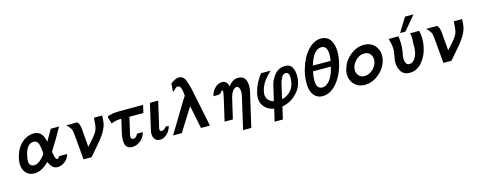

<svg xmlns="http://www.w3.org/2000/svg" viewBox="-35 -1477 6016 2421"><g transform="rotate(-15 2973.5 -267.0)"><path d="M96 -237 102 -255Q129 -353 194 -413Q259 -473 340 -479Q360 -481 373 -478Q418 -475 446.5 -443Q475 -411 486 -369L494 -333Q567 -458 579 -481H687Q645 -404 611.5 -347.5Q578 -291 551.5 -249.5Q525 -208 524 -206Q516 -193 526 -158Q537 -91 561 -91Q571 -91 579 -101.5Q587 -112 589 -120H696Q682 -65 640 -30.5Q598 4 549 9Q531 9 522 8Q505 5 491 -3Q477 -11 466.5 -24Q456 -37 449.5 -47Q443 -57 436 -71.5Q429 -86 428 -88Q333 10 239 10Q152 10 111 -58Q70 -126 96 -237ZM205 -237Q203 -227 202 -223Q185 -146 204 -118Q219 -94 250 -91Q256 -90 270 -90Q328 -97 400 -188Q404 -194 406 -200Q407 -204 406 -225Q400 -296 389 -328Q373 -373 337 -378Q327 -379 315 -378Q235 -368 205 -237Z M778 -472H923Q948 -443 952 -408Q954 -402 954 -401L956 -393Q957 -387 977 -139Q978 -140 1014 -178Q1076 -246 1100.5 -284.5Q1125 -323 1132 -372Q1137 -429 1141 -474H1249Q1244 -395 1239 -369Q1219 -280 1129 -171Q1107 -144 1051.5 -80.5Q996 -17 983 -1H878L849 -330Q845 -366 843 -372L838 -394Q834 -405 829 -413L817 -430Q813 -438 800 -450Z M1311 -436Q1314 -445 1327 -450Q1386 -468 1453 -470H1781L1758 -370H1576L1533 -187Q1533 -185 1529 -171Q1528 -166 1526.5 -160Q1525 -154 1525 -153Q1523 -143 1523 -138Q1519 -117 1527.5 -102.5Q1536 -88 1555 -88Q1572 -88 1588.5 -102.5Q1605 -117 1612 -139H1689Q1673 -78 1631 -40Q1589 -2 1541 5Q1512 10 1488 5Q1442 -2 1425 -53Q1413 -96 1426 -175V-174Q1426 -177 1427.5 -184Q1429 -191 1430 -195L1471 -372Q1393 -372 1338 -346Z M1793 -133 1871 -473H1979V-472L1908 -163Q1907 -162 1907 -161Q1906 -159 1906 -158L1902 -142Q1892 -98 1917 -91Q1958 -91 1986 -132H2026Q2008 -65 1965 -27.5Q1922 10 1877 10Q1824 10 1801.5 -31Q1779 -72 1793 -133Z M2047 0 2288 -399 2313 -436Q2313 -437 2314 -439Q2319 -446 2319 -451Q2319 -455 2318 -461Q2313 -519 2300.5 -550Q2288 -581 2259 -581Q2243 -581 2225 -561V-562Q2222 -558 2217 -554Q2212 -550 2210 -547Q2210 -548 2211 -548Q2208 -545 2198 -537L2188 -529L2195 -638Q2252 -681 2291 -687Q2314 -690 2334 -683Q2364 -673 2382.5 -636.5Q2401 -600 2424 -506L2528 0H2411L2350 -301Q2329 -267 2256 -152Q2183 -37 2161 0Z M2670 -346Q2669 -346 2668 -348L2667 -350Q2681 -410 2723.5 -450Q2766 -490 2816 -490Q2877 -490 2896 -415Q2950 -485 3013 -489Q3034 -492 3053 -487Q3105 -478 3124.5 -424Q3144 -370 3129 -292Q3127 -280 3125 -274L3024 164H2917L3013 -254Q3025 -306 3015 -344.5Q3005 -383 2978 -383Q2950 -383 2925 -349Q2900 -315 2886 -253L2827 0H2719L2783 -276Q2794 -322 2797.5 -346.5Q2801 -371 2799 -379.5Q2797 -388 2790 -390Q2782 -390 2776 -375Q2773 -373 2768 -365Q2763 -357 2751.5 -351.5Q2740 -346 2717 -346Z M3208 -241Q3211 -254 3212 -256Q3241 -368 3321 -471H3447Q3376 -406 3338.5 -346Q3301 -286 3292 -214Q3288 -165 3314 -132.5Q3340 -100 3386 -88L3429 -274Q3444 -351 3498 -416Q3552 -481 3637 -481Q3698 -481 3724.5 -437Q3751 -393 3752 -327Q3753 -194 3670 -105Q3587 -16 3473 4L3436 164H3328L3366 4Q3274 -13 3230 -79.5Q3186 -146 3208 -241ZM3493 -87Q3497 -87 3499 -88Q3524 -93 3555 -109Q3659 -166 3666 -311Q3670 -392 3618 -392Q3590 -392 3570.5 -361.5Q3551 -331 3541 -297Z M3858 -344Q3864 -368 3868 -380Q3908 -521 3988 -609.5Q4068 -698 4163 -698Q4266 -698 4303.5 -597.5Q4341 -497 4306 -344Q4269 -186 4184.5 -88Q4100 10 3999 10Q3931 10 3890.5 -37.5Q3850 -85 3843.5 -163.5Q3837 -242 3858 -344ZM3961 -324 3956 -302Q3949 -263 3947 -228Q3939 -97 4024 -97Q4074 -97 4120 -152Q4166 -207 4193 -324ZM3977 -394H4209Q4241 -591 4138 -591Q4035 -591 3977 -394Z M4370 -236Q4374 -252 4378 -260Q4406 -351 4489 -416Q4572 -481 4665 -481Q4764 -481 4816.5 -408Q4869 -335 4846 -235Q4823 -136 4737 -63Q4651 10 4551 10Q4453 10 4399.5 -61.5Q4346 -133 4370 -236ZM4477 -236Q4477 -234 4476.5 -231Q4476 -228 4475 -226Q4466 -173 4494 -135.5Q4522 -98 4576 -98Q4630 -98 4678 -139.5Q4726 -181 4739 -236Q4751 -292 4723.5 -333.5Q4696 -375 4640 -375Q4585 -375 4537.5 -333Q4490 -291 4477 -236Z M5146 -506 5259 -690H5370L5215 -506ZM4988 -472H5115Q5123 -418 5123 -374Q5123 -330 5119 -302Q5115 -260 5105 -218Q5099 -180 5108 -146Q5118 -98 5160 -98Q5218 -98 5256 -186Q5264 -211 5268 -238Q5272 -265 5272.5 -279Q5273 -293 5272.5 -318.5Q5272 -344 5272 -345Q5282 -409 5267 -471H5386Q5410 -368 5387 -257Q5364 -146 5296.5 -68Q5229 10 5136 10Q5057 10 5020.5 -51Q4984 -112 4993 -196Q4994 -202 4999.5 -229.5Q5005 -257 5009 -287Q5013 -317 5012 -343Q5010 -396 4988 -472Z M5476 -472H5621Q5646 -443 5650 -408Q5652 -402 5652 -401L5654 -393Q5655 -387 5675 -139Q5676 -140 5712 -178Q5774 -246 5798.5 -284.5Q5823 -323 5830 -372Q5835 -429 5839 -474H5947Q5942 -395 5937 -369Q5917 -280 5827 -171Q5805 -144 5749.5 -80.5Q5694 -17 5681 -1H5576L5547 -330Q5543 -366 5541 -372L5536 -394Q5532 -405 5527 -413L5515 -430Q5511 -438 5498 -450Z"/></g></svg>

Font: Coval
Style: Medium Italic
Weight: 500
Foundry: Context Ltd
Version: Version 001.000